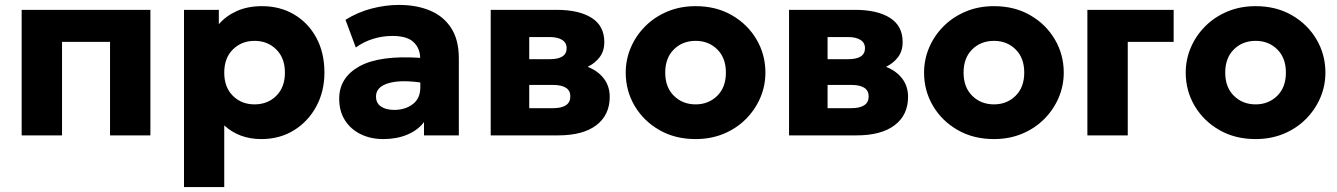

<svg xmlns="http://www.w3.org/2000/svg" viewBox="-20 -550 5432 780"><path d="M68 0V-510H591V0H427V-380H232V0Z M727.5 210V-510H869V-451.5Q897.5 -485 941.8 -505Q986 -525 1044.5 -525Q1117.5 -525 1174.8 -491.2Q1232 -457.5 1265 -396.8Q1298 -336 1298 -255Q1298 -179 1265 -117.8Q1232 -56.5 1174.2 -20.8Q1116.5 15 1041.5 15Q996 15 958.2 0.8Q920.5 -13.5 891 -40.5V210ZM1014 -126Q1067.5 -126 1102.5 -160.8Q1137.5 -195.5 1137.5 -255Q1137.5 -314.5 1102.2 -349.2Q1067 -384 1014 -384Q961.5 -384 926.2 -349.2Q891 -314.5 891 -255Q891 -195.5 926 -160.8Q961 -126 1014 -126Z M1537 15Q1486 15 1445.5 -4.8Q1405 -24.5 1381.5 -61.2Q1358 -98 1358 -149Q1358 -234.5 1439.5 -280.2Q1521 -326 1687 -315Q1686 -354.5 1659.8 -379.2Q1633.5 -404 1574 -404Q1534 -404 1495.2 -392Q1456.5 -380 1425.5 -357L1383.5 -469.5Q1433 -500.5 1489.5 -515.2Q1546 -530 1600.5 -530Q1672.5 -530 1727.2 -507Q1782 -484 1813 -436Q1844 -388 1844 -313V0H1702.5V-54Q1677.5 -21 1634.5 -3Q1591.5 15 1537 15ZM1507.5 -158Q1507.5 -131 1527.8 -117.2Q1548 -103.5 1582 -103.5Q1626 -103.5 1656.8 -126.8Q1687.5 -150 1687.5 -194.5V-215Q1603.5 -226.5 1555.5 -211.2Q1507.5 -196 1507.5 -158Z M1973.5 0V-510H2241.5Q2332 -510 2383.5 -477.5Q2435 -445 2435 -379Q2435 -343 2416.5 -318.2Q2398 -293.5 2367.5 -278.5Q2409.5 -262 2433.2 -230.8Q2457 -199.5 2457 -156.5Q2457 -83 2402.8 -41.5Q2348.5 0 2247 0ZM2213 -399.5H2130V-309.5H2213Q2282 -309.5 2282 -354Q2282 -376.5 2263.5 -388Q2245 -399.5 2213 -399.5ZM2130 -110.5H2225.5Q2297 -110.5 2297 -158.5Q2297 -205 2225.5 -205H2130Z M2806 15Q2722.5 15 2658.5 -21.8Q2594.5 -58.5 2558.2 -120Q2522 -181.5 2522 -255Q2522 -308.5 2542.8 -357Q2563.5 -405.5 2601.5 -443.5Q2639.5 -481.5 2691.5 -503.2Q2743.5 -525 2806 -525Q2889.5 -525 2953.2 -488.2Q3017 -451.5 3053.2 -390Q3089.5 -328.5 3089.5 -255Q3089.5 -201.5 3068.8 -153Q3048 -104.5 3010.2 -66.5Q2972.5 -28.5 2920.5 -6.8Q2868.5 15 2806 15ZM2806 -126Q2858.5 -126 2893.8 -160.8Q2929 -195.5 2929 -255Q2929 -314.5 2894 -349.2Q2859 -384 2806 -384Q2752.5 -384 2717.5 -349.2Q2682.5 -314.5 2682.5 -255Q2682.5 -195.5 2717.8 -160.8Q2753 -126 2806 -126Z M3185.5 0V-510H3453.5Q3544 -510 3595.5 -477.5Q3647 -445 3647 -379Q3647 -343 3628.5 -318.2Q3610 -293.5 3579.5 -278.5Q3621.5 -262 3645.2 -230.8Q3669 -199.5 3669 -156.5Q3669 -83 3614.8 -41.5Q3560.5 0 3459 0ZM3425 -399.5H3342V-309.5H3425Q3494 -309.5 3494 -354Q3494 -376.5 3475.5 -388Q3457 -399.5 3425 -399.5ZM3342 -110.5H3437.5Q3509 -110.5 3509 -158.5Q3509 -205 3437.5 -205H3342Z M4018 15Q3934.5 15 3870.5 -21.8Q3806.5 -58.5 3770.2 -120Q3734 -181.5 3734 -255Q3734 -308.5 3754.8 -357Q3775.5 -405.5 3813.5 -443.5Q3851.5 -481.5 3903.5 -503.2Q3955.5 -525 4018 -525Q4101.5 -525 4165.2 -488.2Q4229 -451.5 4265.2 -390Q4301.5 -328.5 4301.5 -255Q4301.5 -201.5 4280.8 -153Q4260 -104.5 4222.2 -66.5Q4184.5 -28.5 4132.5 -6.8Q4080.5 15 4018 15ZM4018 -126Q4070.5 -126 4105.8 -160.8Q4141 -195.5 4141 -255Q4141 -314.5 4106 -349.2Q4071 -384 4018 -384Q3964.5 -384 3929.5 -349.2Q3894.5 -314.5 3894.5 -255Q3894.5 -195.5 3929.8 -160.8Q3965 -126 4018 -126Z M4397.5 0V-510H4748V-380H4561.5V0Z M5081 15Q4997.5 15 4933.5 -21.8Q4869.5 -58.5 4833.2 -120Q4797 -181.5 4797 -255Q4797 -308.5 4817.8 -357Q4838.5 -405.5 4876.5 -443.5Q4914.5 -481.5 4966.5 -503.2Q5018.5 -525 5081 -525Q5164.5 -525 5228.2 -488.2Q5292 -451.5 5328.2 -390Q5364.5 -328.5 5364.5 -255Q5364.5 -201.5 5343.8 -153Q5323 -104.5 5285.2 -66.5Q5247.5 -28.5 5195.5 -6.8Q5143.5 15 5081 15ZM5081 -126Q5133.5 -126 5168.8 -160.8Q5204 -195.5 5204 -255Q5204 -314.5 5169 -349.2Q5134 -384 5081 -384Q5027.5 -384 4992.5 -349.2Q4957.5 -314.5 4957.5 -255Q4957.5 -195.5 4992.8 -160.8Q5028 -126 5081 -126Z"/></svg>

Font: Geologica
Style: Bold
Weight: 700
Designer: Sindre Bremnes, Frode Helland
Foundry: Monokrom Skriftforlag AS
Version: Version 1.010; ttfautohint (v1.8.4.7-5d5b);gftools[0.9.28]